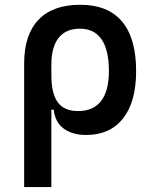

<svg xmlns="http://www.w3.org/2000/svg" viewBox="-20 -547 626 792"><path d="M335 9.8Q278.3 9.8 242.7 -16.6Q207 -43 201.7 -94.7H154.8L191.9 -236.8Q191.9 -161.1 218.3 -125Q244.6 -88.9 302.2 -88.9Q365.2 -88.9 397.2 -130.6Q429.2 -172.4 429.2 -253.9Q429.2 -340.8 398.9 -384.8Q368.7 -428.7 309.6 -428.7Q252 -428.7 221.9 -390.9Q191.9 -353 191.9 -280.8L79.6 -285.2Q79.6 -403.3 138.7 -465.3Q197.8 -527.3 310.5 -527.3Q425.3 -527.3 483.4 -458.3Q541.5 -389.2 541.5 -253.9Q541.5 -126.5 487.5 -58.3Q433.6 9.8 335 9.8ZM79.6 224.6V-285.2H191.9V224.6Z"/></svg>

Font: Cascadia Code Medium
Style: Regular
Weight: 500
Monospace: yes
Designer: Aaron Bell
Foundry: Saja Typeworks
Version: Version 2407.024